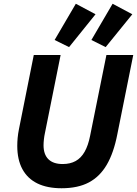

<svg xmlns="http://www.w3.org/2000/svg" viewBox="-20 -991 730 1023"><path d="M160 -698H303L219 -280Q216 -267 214 -249Q212 -231 212 -217Q212 -168 238 -142.5Q264 -117 314 -117Q354 -117 383 -133Q412 -149 431 -182.5Q450 -216 460 -267L547 -698H690L605 -275Q586 -177 549 -113.5Q512 -50 453.5 -19Q395 12 308 12Q232 12 179.5 -13.5Q127 -39 99.5 -89.5Q72 -140 72 -214Q72 -234 74 -256Q76 -278 81 -303ZM489 -915 348 -740 271 -778 384 -971ZM685 -915 543 -740 467 -778 580 -971Z"/></svg>

Font: IBM Plex Sans
Style: Bold Italic
Weight: 700
Italic angle: -11.31°
Designer: Mike Abbink, Paul van der Laan, Pieter van Rosmalen
Foundry: Bold Monday
Version: Version 3.201